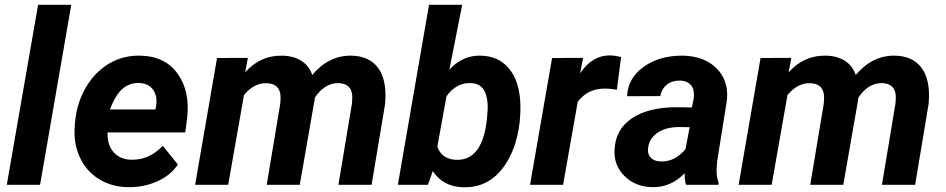

<svg xmlns="http://www.w3.org/2000/svg" viewBox="-20 -770 3941 800"><path d="M147 0H8.3L138.7 -750H276.9Z M514.6 9.8Q445.3 9.3 391.8 -24.2Q338.4 -57.6 312 -116Q285.6 -174.3 291.5 -244.6L293 -264.2Q300.3 -341.3 337.9 -405.8Q375.5 -470.2 434.6 -505.1Q493.7 -540 565.4 -538.1Q667.5 -536.1 720 -463.1Q772.5 -390.1 759.8 -278.3L752 -218.3H428.2Q426.3 -167 453.1 -136.2Q480 -105.5 526.4 -104.5Q601.6 -102.5 658.2 -162.6L721.2 -84.5Q691.4 -39.6 635.3 -14.4Q579.1 10.7 514.6 9.8ZM558.6 -424.3Q520.5 -425.3 491 -400.4Q461.4 -375.5 438 -314H627.4L630.4 -326.7Q633.3 -346.2 630.9 -363.8Q626 -392.1 606.9 -408Q587.9 -423.8 558.6 -424.3Z M1012.7 -528.8 1001.5 -468.8Q1065.4 -540 1156.2 -538.1Q1205.1 -537.1 1237.3 -515.6Q1269.5 -494.1 1280.8 -457.5Q1350.6 -540 1444.8 -538.1Q1517.6 -536.6 1554.4 -488.3Q1591.3 -439.9 1585.4 -348.6L1584.5 -336.4L1528.3 0H1390.1L1446.3 -337.4Q1448.2 -355.5 1447.8 -371.1Q1444.3 -422.4 1389.2 -423.8Q1332.5 -423.8 1292 -363.3L1290.5 -352.1L1229 0H1091.3L1147.5 -336.4Q1149.4 -354.5 1148.9 -370.1Q1145.5 -421.9 1090.8 -423.3Q1038.6 -424.8 996.6 -374L930.7 0H793L884.3 -528.3Z M2145.5 -262.7Q2130.9 -137.7 2069.3 -62.5Q2007.8 12.7 1910.2 10.3Q1826.7 8.3 1783.2 -57.1L1763.2 0H1637.7L1767.6 -750H1905.8L1852.5 -480Q1908.2 -540 1981.4 -538.1Q2058.1 -537.1 2101.8 -483.2Q2145.5 -429.2 2148.4 -334Q2149.4 -303.7 2145.5 -262.7ZM2008.8 -272.9Q2013.2 -314.5 2011.7 -337.4Q2006.3 -422.4 1941.4 -423.8Q1880.4 -425.8 1840.3 -368.7L1802.2 -158.7Q1820.8 -106 1881.3 -104Q1982.9 -101.1 2005.9 -251.5Z M2550.3 -396Q2522 -400.9 2503.9 -400.9Q2430.2 -402.8 2387.2 -345.7L2326.2 0H2188.5L2280.3 -528.3L2409.7 -528.8L2397 -464.4Q2446.8 -539.1 2520 -539.1Q2540.5 -539.1 2567.9 -532.2Z M2838.4 0Q2832 -20 2833 -47.9Q2773.4 11.7 2698.2 9.8Q2628.9 8.8 2583.3 -35.4Q2537.6 -79.6 2540.5 -144.5Q2543.9 -231 2613 -277.1Q2682.1 -323.2 2798.3 -323.2L2862.8 -322.3L2869.6 -354Q2872.6 -370.1 2871.1 -384.8Q2868.7 -407.7 2853.8 -420.7Q2838.9 -433.6 2814.5 -434.1Q2782.2 -435.1 2759.8 -418.2Q2737.3 -401.4 2731 -369.6L2592.8 -369.1Q2596.2 -444.8 2662.4 -491.9Q2728.5 -539.1 2825.7 -538.1Q2915.5 -536.1 2966.3 -484.6Q3017.1 -433.1 3008.8 -352.1L2968.3 -99.1L2965.8 -67.9Q2964.8 -33.2 2974.1 -9.3L2973.6 0ZM2732.4 -97.2Q2792 -95.2 2836.4 -148.9L2853.5 -240.2L2805.7 -240.7Q2729.5 -238.8 2695.8 -194.3Q2683.6 -178.2 2680.7 -154.8Q2676.8 -128.4 2691.7 -113Q2706.5 -97.7 2732.4 -97.2Z M3277.3 -528.8 3266.1 -468.8Q3330.1 -540 3420.9 -538.1Q3469.7 -537.1 3502 -515.6Q3534.2 -494.1 3545.4 -457.5Q3615.2 -540 3709.5 -538.1Q3782.2 -536.6 3819.1 -488.3Q3856 -439.9 3850.1 -348.6L3849.1 -336.4L3793 0H3654.8L3710.9 -337.4Q3712.9 -355.5 3712.4 -371.1Q3709 -422.4 3653.8 -423.8Q3597.2 -423.8 3556.6 -363.3L3555.2 -352.1L3493.7 0H3356L3412.1 -336.4Q3414.1 -354.5 3413.6 -370.1Q3410.2 -421.9 3355.5 -423.3Q3303.2 -424.8 3261.2 -374L3195.3 0H3057.6L3148.9 -528.3Z"/></svg>

Font: RobotoDraft
Style: Bold Italic
Weight: 700
Italic angle: -12°
Version: Version 2.001150; 2014